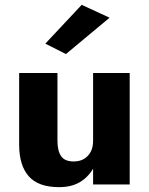

<svg xmlns="http://www.w3.org/2000/svg" viewBox="-20 -761 615 792"><path d="M364 0H515V-460H364ZM217 -180V-460H59V-164Q59 -79 98.5 -34Q138 11 224 11Q281 11 318.5 -15.5Q356 -42 375 -87Q394 -132 394 -186L364 -180Q364 -153 354 -134.5Q344 -116 326.5 -105.5Q309 -95 284 -95Q247 -95 232 -117Q217 -139 217 -180ZM432 -688 317 -741 167 -581 252 -538Z"/></svg>

Font: Jost
Style: Bold
Weight: 700
Version: Version 3.710